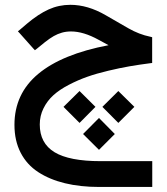

<svg xmlns="http://www.w3.org/2000/svg" viewBox="-20 -425 682 785"><path d="M319.6 122.9 384.7 57.3 449.4 122.9 384.7 187.6ZM398.6 11.9 463.8 -52.8 529.4 11.9 463.8 77.5ZM239.6 11.9 305.2 -52.8 370.3 11.9 305.2 77.5ZM423.8 -240.2 383.3 -262.2Q321.3 -296.4 270.5 -296.4Q250.5 -296.4 233.2 -291.5Q215.8 -286.6 200 -277.6Q184.1 -268.6 164.1 -252.9L129.9 -225.1L122.6 -219.7L116.2 -226.6L60.1 -289.6L53.2 -296.9L61 -303.2L90.8 -328.6Q137.2 -367.7 179 -386.5Q220.7 -405.3 267.6 -405.3Q338.9 -405.3 412.1 -362.8L504.4 -309.6Q548.8 -284.2 594.2 -274.9L602.1 -272.9V-265.1V-176.3V-167.5L593.8 -166.5Q548.3 -160.6 509 -153.8Q469.7 -147 422.4 -135.7Q375 -124.5 336.9 -111.1Q298.8 -97.7 261.2 -78.1Q223.6 -58.6 198.5 -35.9Q173.3 -13.2 158 17.6Q142.6 48.3 142.6 84Q142.6 160.6 202.9 197.3Q263.2 233.9 391.6 233.9H592.8H602.5V243.7V329.6V339.4H592.8H385.7Q308.1 339.4 245.6 324.2Q183.1 309.1 136.5 278.8Q89.8 248.5 64.5 199.5Q39.1 150.4 39.1 85.4Q39.1 -42 136.5 -123Q233.9 -204.1 423.8 -240.2Z"/></svg>

Font: Shabnam Medium WOL
Style: Medium-WOL
Weight: 500
Foundry: DejaVu fonts team - Redesigned by Saber Rastikerdar - Based on Vazir font
Version: Version 5.0.0